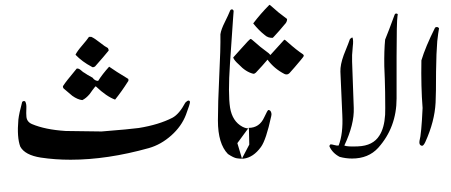

<svg xmlns="http://www.w3.org/2000/svg" viewBox="-20 -650 1848 786"><path d="M757.8 -232.9Q757.8 -224.1 741.2 -180.2Q723.1 -132.8 681.2 -95.5Q639.2 -58.1 589.8 -43.9Q418.9 3.9 269 3.9Q205.1 3.9 147 -4.9Q82 -15.1 63 -49.8Q48.8 -87.9 55.2 -160.2Q58.1 -186 70.8 -232.9Q77.1 -238.8 83 -234.9Q88.9 -225.1 87.9 -207Q86.9 -182.1 87.9 -176.8Q87.9 -151.9 110.8 -142.1Q165 -119.1 249 -113.8Q323.2 -112.8 396 -111.8Q512.2 -121.1 547.9 -126Q629.9 -139.2 686 -168Q713.9 -183.1 738.8 -230Q753.9 -245.1 757.8 -232.9ZM373 -295.9H370.1Q357.9 -280.8 347.2 -265.1Q332 -247.1 316.9 -240.2Q297.9 -242.2 275.9 -257.8Q257.8 -272.9 240.2 -288.1Q234.9 -295.9 240.2 -300.8Q248 -314 293.9 -369.1Q301.8 -371.1 311.8 -362.1Q321.8 -353 325.2 -352.1Q335.9 -344.2 358.9 -332Q368.2 -318.8 381.8 -318.8Q398.9 -346.2 426.8 -377Q452.1 -358.9 504.9 -327.1Q507.8 -319.8 502.9 -314.9Q479 -276.9 451.2 -242.2Q416 -254.9 373 -295.9ZM344.2 -499H354Q367.2 -493.2 388.7 -476.1Q410.2 -459 421.9 -453.1Q425.8 -444.8 424.8 -442.9Q407.2 -420.9 369.1 -377.9Q359.9 -372.1 355 -377Q316.9 -397 289.1 -425.8Q294.9 -439 315.9 -463.4Q336.9 -487.8 344.2 -499Z M970.2 -377V43.5ZM999 -125Q988.3 -123 972.2 -131.3Q931.2 -153.3 921.9 -209Q913.1 -266.6 921.4 -388.7Q933.1 -561 934.1 -573.7L936.5 -605.5L935.5 -607.4Q934.1 -609.9 932.6 -610.8Q930.2 -612.3 927.2 -611.3Q923.3 -609.9 922.4 -607.4Q914.6 -587.9 900.4 -559.6Q885.3 -529.8 882.3 -509.8Q883.3 -451.7 877.4 -334.5Q872.1 -227.1 872.1 -156.7Q872.1 -61.5 913.1 -19.5Q936.5 -3.9 949.5 -2Q962.4 0 970.2 -0.5L1000.5 -58.1Z M968.8 -452.6Q1001 -489.3 1005.9 -490.7Q1008.8 -490.7 1020.5 -480Q1046.9 -456.1 1070.3 -439.5Q1082 -431.6 1086.9 -424.8L1143.6 -487.3Q1146.5 -488.3 1159.2 -476.1Q1194.3 -444.8 1219.7 -428.2Q1223.6 -425.3 1223.6 -421.9Q1223.6 -418.5 1210.9 -403.8Q1184.6 -372.1 1165 -350.6Q1156.2 -341.8 1144.5 -347.2Q1102.5 -368.7 1075.2 -405.8Q1054.7 -381.3 1027.3 -352.5Q1021.5 -347.2 1016.6 -348.1Q986.3 -355.5 958 -385.7Q938.5 -402.8 934.6 -414.6ZM1016.6 -554.2Q1046.9 -594.2 1083 -630.4Q1085 -630.4 1096.7 -619.6Q1120.1 -598.1 1142.6 -582L1155.3 -572.3Q1155.3 -559.6 1145.5 -550.3Q1122.1 -522 1104.5 -503.4L1096.7 -495.1Q1077.1 -494.1 1063.5 -506.8Q1039.1 -525.9 1016.6 -554.2Z M985.4 115.7ZM1088.4 -193.8Q1090.8 -189.5 1091.3 -184.1Q1091.8 -181.2 1090.3 -174.3Q1069.3 -77.1 1048.3 -48.3Q1017.1 -5.4 977.1 -0.5H970.7L951.7 -64L997.6 -126.5Q1042.5 -126.5 1062 -170.4Q1075.7 -200.7 1079.1 -199.7Q1082.5 -198.7 1083.5 -198.7Q1086.9 -196.8 1088.4 -193.8Z M1421.4 -397.9 1428.2 -208Q1430.7 -141.1 1389.6 -54.2Q1401.4 -48.8 1445.3 -50.8Q1507.3 -53.2 1533.2 -95.2Q1553.2 -126 1556.6 -180.2Q1557.6 -188 1556.6 -272.9Q1555.7 -326.2 1553.2 -378.9Q1552.2 -442.9 1556.6 -487.8Q1570.3 -521 1595.2 -588.9Q1597.7 -596.2 1604.5 -594.2Q1610.4 -592.8 1607.4 -585.9Q1603.5 -561 1603.5 -418.9V-247.1Q1603.5 -128.9 1528.3 -44.9Q1488.3 -1 1421.4 -1Q1395.5 -1 1370.6 -7.8Q1341.3 -22.9 1328.6 -50.8Q1328.6 -56.2 1333.5 -59.1Q1338.4 -59.1 1348.9 -56.2Q1359.4 -53.2 1366.2 -54.2Q1385.3 -102.1 1381.3 -180.2L1373.5 -356.9Q1372.6 -384.8 1387.2 -424.8Q1410.6 -482.9 1412.6 -490.2Q1419.4 -497.1 1423.3 -496.1Q1427.2 -482.9 1424.3 -460.9Q1421.4 -429.2 1421.4 -424.8Z M1777.3 -534.2Q1773.9 -516.1 1770 -481Q1766.1 -436 1765.1 -356.9Q1765.1 -266.1 1763.2 -230Q1759.3 -152.8 1721.2 -68.8Q1713.9 -53.2 1708 -53.2Q1705.1 -53.2 1702.1 -55.2Q1695.3 -59.1 1697.3 -73.2Q1705.1 -100.1 1710 -208Q1703.1 -294.9 1705.1 -402.8Q1721.2 -457 1761.2 -537.1Q1771 -543 1777.3 -534.2Z"/></svg>

Font: Jameel Khushkhat-L
Style: Regular
Weight: 400
Version: Version 3.5